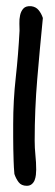

<svg xmlns="http://www.w3.org/2000/svg" viewBox="-20 -598 178 619"><path d="M26.4 -37.1Q24.4 -59.6 23.9 -79.1Q23.4 -98.6 22.9 -117.7Q22.5 -136.7 22.5 -155.8Q22.5 -174.8 22.5 -197.3Q22.5 -273.4 30.8 -348.1Q39.1 -422.9 43 -499Q43 -507.8 42.5 -522Q42 -536.1 44.9 -549.3Q47.9 -562.5 55.7 -570.8Q63.5 -579.1 80.1 -578.1Q95.7 -576.2 104.5 -565.4Q113.3 -554.7 118.2 -540Q108.4 -441.4 100.1 -343.3Q91.8 -245.1 91.8 -144.5Q91.8 -121.1 94.2 -97.7Q96.7 -74.2 96.7 -50.8Q96.7 -43 95.7 -34.2Q94.7 -25.4 91.8 -17.6Q88.9 -9.8 82.5 -4.4Q76.2 1 66.4 1Q48.8 1 40 -10.7Q31.2 -22.5 26.4 -37.1Z"/></svg>

Font: Covered By Your Grace
Style: Regular
Weight: 400
Designer: Kimberly Geswein
Foundry: Kimberly Geswein
Version: Version 1.0